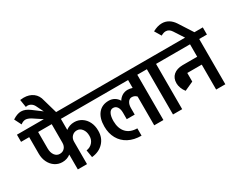

<svg xmlns="http://www.w3.org/2000/svg" viewBox="-154 -1484 2525 2046"><g transform="rotate(-30 1108.5 -461.5)"><path d="M455 -557V-421Q501 -456 559 -456Q609 -456 650 -429.5Q691 -403 714 -356.5Q737 -310 737 -252V-246Q737 -161 683 -104Q629 -47 539 -38L524 -129Q570 -135 599 -167.5Q628 -200 628 -246V-251Q628 -300 603 -333Q578 -366 540 -366Q503 -366 479 -340.5Q455 -315 455 -276V0H342V-183Q299 -149 241 -149Q191 -149 151 -175.5Q111 -202 88 -248.5Q65 -295 65 -353V-557H-35V-645H805V-557ZM342 -329V-557H175V-354Q175 -303 198.5 -271Q222 -239 260 -239Q297 -239 319.5 -264Q342 -289 342 -329Z M447 -645H296L187 -717Q149 -739 123 -739Q94 -739 63 -715L20 -800Q78 -838 125 -838Q176 -838 230 -797L337 -717L294 -804Q282 -829 261 -843Q240 -857 215 -857Q205 -857 195 -854L180 -948Q202 -951 223 -951Q291 -951 337.5 -916.5Q384 -882 398 -816Z M1490 -557H1395V0H1282V-354Q1258 -380 1223 -380Q1195 -380 1177 -353Q1159 -326 1159 -284V-203H1061V-284Q1061 -328 1043 -354Q1025 -380 993 -380Q962 -380 945 -346.5Q928 -313 928 -254Q929 -164 976 -113.5Q1023 -63 1110 -62V28Q1019 28 952.5 -7Q886 -42 850.5 -106Q815 -170 815 -254Q815 -356 861.5 -413Q908 -470 991 -470Q1029 -470 1059.5 -452.5Q1090 -435 1109 -403Q1129 -435 1158.5 -452.5Q1188 -470 1225 -470Q1250 -470 1282 -460V-557H735V-645H1490Z M1419 -645H1721V-557H1626V0H1513V-557H1419Z M2252 -557H2157V0H2044V-307H1866V-201L1756 -151Q1735 -177 1723 -208.5Q1711 -240 1711 -269Q1711 -332 1751.5 -367.5Q1792 -403 1864 -404H2044V-557H1651V-645H2252Z M2149 -645H2034L1956 -765Q1929 -807 1887 -807Q1861 -807 1829 -788L1781 -868Q1841 -901 1895 -901Q1938 -901 1974.5 -879.5Q2011 -858 2039 -816Z"/></g></svg>

Font: Akshar Medium
Style: Regular
Weight: 500
Designer: Tall Chai
Foundry: Tall Chai
Version: Version 1.000